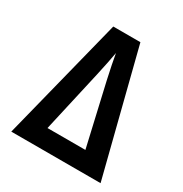

<svg xmlns="http://www.w3.org/2000/svg" viewBox="-170 -858 939 987"><g transform="rotate(30 300.0 -365.0)"><path d="M35 0 219 -730H380L565 0ZM270 -476 187 -109H412L328 -475Q319 -514 311 -555Q303 -596 299 -619Q295 -596 287 -555.5Q279 -515 270 -476Z"/></g></svg>

Font: Pitagon Sans Mono
Style: Bold
Weight: 700
Monospace: yes
Designer: Travis Tran
Foundry: Pitagon
Version: Version 1.001; ttfautohint (v1.8.4.7-5d5b);gftools[0.9.26]